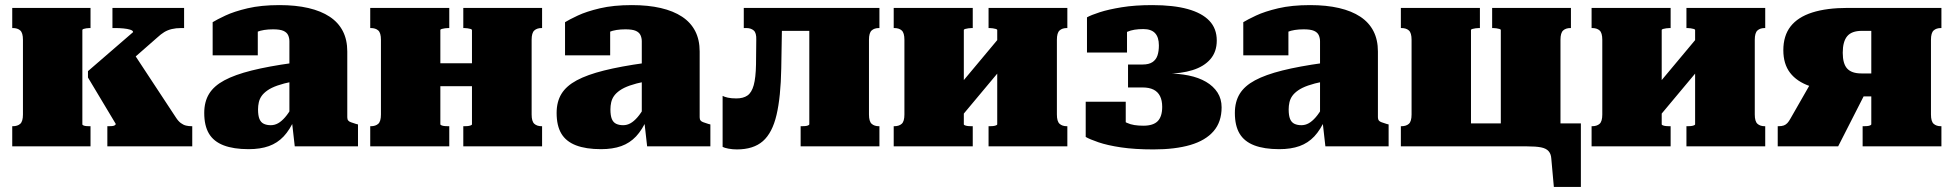

<svg xmlns="http://www.w3.org/2000/svg" viewBox="-20 -574 7662 753"><path d="M70 -125V-418Q70 -445 59.5 -454.5Q49 -464 30 -464H28V-543H335V-464H331Q325 -464 318.5 -463Q312 -462 307.5 -460.5Q303 -459 303 -456V-86Q303 -84 307.5 -82Q312 -80 318.5 -79.5Q325 -79 331 -79H335V0H28V-79H30Q49 -79 59.5 -88.5Q70 -98 70 -125ZM734 0H401V-79H405Q412 -79 419 -79.5Q426 -80 430 -82.5Q434 -85 434 -88L325 -270V-295L502 -448Q502 -454 491 -457.5Q480 -461 464 -462.5Q448 -464 433 -464H421V-543H702V-464H691Q670 -464 653.5 -460Q637 -456 624 -448Q611 -440 597 -427L427 -278L489 -388L670 -113Q679 -99 689 -91.5Q699 -84 709.5 -81.5Q720 -79 732 -79H734Z M1127 -327V-254Q1092 -247 1068 -238.5Q1044 -230 1029 -219.5Q1014 -209 1006 -197.5Q998 -186 995 -172.5Q992 -159 992 -145Q992 -121 997.5 -107.5Q1003 -94 1014.5 -88.5Q1026 -83 1042 -83Q1057 -83 1070.5 -90.5Q1084 -98 1098 -114Q1112 -130 1127 -157L1137 -110Q1117 -65 1092.5 -39Q1068 -13 1034.5 -1Q1001 11 955 11Q896 11 857 -4Q818 -19 799.5 -50Q781 -81 781 -131Q781 -175 800 -206Q819 -237 860 -259Q901 -281 967 -297.5Q1033 -314 1127 -327ZM1136 0 1124 -106 1115 -101V-412Q1115 -425 1110 -436Q1105 -447 1091.5 -453Q1078 -459 1051 -459Q1013 -459 988 -449Q963 -439 955 -427Q944 -431 940.5 -438.5Q937 -446 942 -454.5Q947 -463 959 -468.5Q971 -474 991 -473V-357H814V-487Q830 -497 864 -513Q898 -529 951 -541.5Q1004 -554 1076 -554Q1140 -554 1189.5 -542.5Q1239 -531 1273 -508.5Q1307 -486 1324.5 -452Q1342 -418 1342 -372V-114Q1342 -106 1345.5 -101.5Q1349 -97 1356.5 -94.5Q1364 -92 1376 -88L1384 -86V0Z M1474 -125V-418Q1474 -445 1463.5 -454.5Q1453 -464 1434 -464H1432V-543H1742V-464H1738Q1732 -464 1725 -463Q1718 -462 1712.5 -460.5Q1707 -459 1707 -456V-87Q1707 -84 1712.5 -82Q1718 -80 1725 -79.5Q1732 -79 1737 -79H1742V0H1432V-79H1434Q1453 -79 1463.5 -88.5Q1474 -98 1474 -125ZM1831 -86V-455Q1831 -459 1825.5 -460.5Q1820 -462 1813.5 -463Q1807 -464 1801 -464H1797V-543H2106V-464H2104Q2086 -464 2075.5 -454.5Q2065 -445 2065 -418V-125Q2065 -98 2075.5 -88.5Q2086 -79 2104 -79H2106V0H1797V-79H1801Q1807 -79 1813.5 -79.5Q1820 -80 1825.5 -82Q1831 -84 1831 -86ZM1623 -236V-326H1915V-236Z M2509 -327V-254Q2474 -247 2450 -238.5Q2426 -230 2411 -219.5Q2396 -209 2388 -197.5Q2380 -186 2377 -172.5Q2374 -159 2374 -145Q2374 -121 2379.5 -107.5Q2385 -94 2396.5 -88.5Q2408 -83 2424 -83Q2439 -83 2452.5 -90.5Q2466 -98 2480 -114Q2494 -130 2509 -157L2519 -110Q2499 -65 2474.5 -39Q2450 -13 2416.5 -1Q2383 11 2337 11Q2278 11 2239 -4Q2200 -19 2181.5 -50Q2163 -81 2163 -131Q2163 -175 2182 -206Q2201 -237 2242 -259Q2283 -281 2349 -297.5Q2415 -314 2509 -327ZM2518 0 2506 -106 2497 -101V-412Q2497 -425 2492 -436Q2487 -447 2473.5 -453Q2460 -459 2433 -459Q2395 -459 2370 -449Q2345 -439 2337 -427Q2326 -431 2322.5 -438.5Q2319 -446 2324 -454.5Q2329 -463 2341 -468.5Q2353 -474 2373 -473V-357H2196V-487Q2212 -497 2246 -513Q2280 -529 2333 -541.5Q2386 -554 2458 -554Q2522 -554 2571.5 -542.5Q2621 -531 2655 -508.5Q2689 -486 2706.5 -452Q2724 -418 2724 -372V-114Q2724 -106 2727.5 -101.5Q2731 -97 2738.5 -94.5Q2746 -92 2758 -88L2766 -86V0Z M2945 -321 2946 -418Q2947 -445 2936 -454.5Q2925 -464 2907 -464H2897V-543H3048L3044 -306Q3042 -194 3025.5 -123.5Q3009 -53 2972 -20.5Q2935 12 2870 12Q2853 12 2837 9Q2821 6 2814 2V-198Q2821 -194 2834.5 -191Q2848 -188 2868 -188Q2895 -188 2911.5 -199.5Q2928 -211 2936 -240Q2944 -269 2945 -321ZM3154 -87V-543H3429V-464H3427Q3409 -464 3398.5 -454.5Q3388 -445 3388 -418V-125Q3388 -98 3398.5 -88.5Q3409 -79 3427 -79H3429V0H3120V-79H3124Q3130 -79 3137 -79.5Q3144 -80 3149 -82Q3154 -84 3154 -87ZM2966 -453V-543H3242V-453Z M3527 -125V-418Q3527 -445 3516.5 -454.5Q3506 -464 3487 -464H3485V-543H3795V-464H3791Q3785 -464 3778 -463Q3771 -462 3765.5 -460.5Q3760 -459 3760 -456V-86Q3760 -84 3765.5 -82Q3771 -80 3778 -79.5Q3785 -79 3790 -79H3795V0H3485V-79H3487Q3506 -79 3516.5 -88.5Q3527 -98 3527 -125ZM3891 -86V-456Q3891 -459 3885.5 -460.5Q3880 -462 3873.5 -463Q3867 -464 3861 -464H3857V-543H4166V-464H4164Q4146 -464 4135.5 -454.5Q4125 -445 4125 -418V-125Q4125 -98 4135.5 -88.5Q4146 -79 4164 -79H4166V0H3857V-79H3861Q3867 -79 3873.5 -79.5Q3880 -80 3885.5 -82Q3891 -84 3891 -86ZM3747 -113 3689 -175 3903 -431 3961 -369Z M4464 -81Q4503 -81 4520.5 -99Q4538 -117 4538 -155Q4538 -180 4529.5 -197Q4521 -214 4504 -222.5Q4487 -231 4461 -231H4404V-321H4461Q4486 -321 4500 -330.5Q4514 -340 4519.5 -356.5Q4525 -373 4525 -396Q4525 -428 4510 -444Q4495 -460 4464 -460Q4445 -460 4429.5 -457.5Q4414 -455 4401.5 -449.5Q4389 -444 4378 -434Q4374 -436 4371.5 -444.5Q4369 -453 4370 -463Q4371 -473 4378 -481.5Q4385 -490 4400 -493V-368H4243V-506Q4259 -515 4293 -526Q4327 -537 4379 -545.5Q4431 -554 4499 -554Q4582 -554 4638 -538.5Q4694 -523 4723 -492.5Q4752 -462 4752 -415Q4752 -371 4727 -342Q4702 -313 4657 -299Q4612 -285 4553 -285L4575 -313V-258L4556 -286Q4602 -286 4641.5 -278Q4681 -270 4710 -253Q4739 -236 4755 -211Q4771 -186 4771 -153Q4771 -96 4739.5 -59.5Q4708 -23 4648.5 -5.5Q4589 12 4504 12Q4430 12 4376.5 4Q4323 -4 4288 -16Q4253 -28 4238 -37V-175H4395V-50Q4380 -53 4373 -62Q4366 -71 4365 -80.5Q4364 -90 4366.5 -98.5Q4369 -107 4373 -109Q4385 -99 4399 -92.5Q4413 -86 4429 -83.5Q4445 -81 4464 -81Z M5169 -327V-254Q5134 -247 5110 -238.5Q5086 -230 5071 -219.5Q5056 -209 5048 -197.5Q5040 -186 5037 -172.5Q5034 -159 5034 -145Q5034 -121 5039.5 -107.5Q5045 -94 5056.5 -88.5Q5068 -83 5084 -83Q5099 -83 5112.5 -90.5Q5126 -98 5140 -114Q5154 -130 5169 -157L5179 -110Q5159 -65 5134.5 -39Q5110 -13 5076.5 -1Q5043 11 4997 11Q4938 11 4899 -4Q4860 -19 4841.5 -50Q4823 -81 4823 -131Q4823 -175 4842 -206Q4861 -237 4902 -259Q4943 -281 5009 -297.5Q5075 -314 5169 -327ZM5178 0 5166 -106 5157 -101V-412Q5157 -425 5152 -436Q5147 -447 5133.5 -453Q5120 -459 5093 -459Q5055 -459 5030 -449Q5005 -439 4997 -427Q4986 -431 4982.5 -438.5Q4979 -446 4984 -454.5Q4989 -463 5001 -468.5Q5013 -474 5033 -473V-357H4856V-487Q4872 -497 4906 -513Q4940 -529 4993 -541.5Q5046 -554 5118 -554Q5182 -554 5231.5 -542.5Q5281 -531 5315 -508.5Q5349 -486 5366.5 -452Q5384 -418 5384 -372V-114Q5384 -106 5387.5 -101.5Q5391 -97 5398.5 -94.5Q5406 -92 5418 -88L5426 -86V0Z M5516 -418Q5516 -445 5505.5 -454.5Q5495 -464 5476 -464H5474V-543H5784V-464H5780Q5774 -464 5767 -463Q5760 -462 5754.5 -460.5Q5749 -459 5749 -456V0H5474V-79H5476Q5495 -79 5505.5 -88.5Q5516 -98 5516 -125ZM5866 -456Q5866 -459 5860.5 -460.5Q5855 -462 5848.5 -463Q5842 -464 5836 -464H5832V-543H6141V-464H6139Q6121 -464 6110.5 -454.5Q6100 -445 6100 -418V0H5866ZM5923 0V-90H6180V159H6074L6064 48Q6063 30 6053.5 19Q6044 8 6024 4Q6004 0 5969 0ZM5670 0V-90H5942V0Z M6264 -125V-418Q6264 -445 6253.5 -454.5Q6243 -464 6224 -464H6222V-543H6532V-464H6528Q6522 -464 6515 -463Q6508 -462 6502.5 -460.5Q6497 -459 6497 -456V-86Q6497 -84 6502.5 -82Q6508 -80 6515 -79.5Q6522 -79 6527 -79H6532V0H6222V-79H6224Q6243 -79 6253.5 -88.5Q6264 -98 6264 -125ZM6628 -86V-456Q6628 -459 6622.5 -460.5Q6617 -462 6610.5 -463Q6604 -464 6598 -464H6594V-543H6903V-464H6901Q6883 -464 6872.5 -454.5Q6862 -445 6862 -418V-125Q6862 -98 6872.5 -88.5Q6883 -79 6901 -79H6903V0H6594V-79H6598Q6604 -79 6610.5 -79.5Q6617 -80 6622.5 -82Q6628 -84 6628 -86ZM6484 -113 6426 -175 6640 -431 6698 -369Z M7319 -453H7282Q7242 -453 7224.5 -432Q7207 -411 7207 -367Q7207 -324 7224.5 -305Q7242 -286 7280 -286H7336V-196H7222L7199 -216Q7128 -219 7077.5 -236.5Q7027 -254 7000.5 -288.5Q6974 -323 6974 -377Q6974 -434 7002.5 -470.5Q7031 -507 7087.5 -525Q7144 -543 7227 -543H7594V-464H7592Q7574 -464 7563.5 -454.5Q7553 -445 7553 -418V-125Q7553 -98 7563.5 -88.5Q7574 -79 7592 -79H7594V0H7285V-79H7289Q7295 -79 7302 -79.5Q7309 -80 7314 -82Q7319 -84 7319 -87ZM7093 -268 7296 -210 7189 0H6952V-79H6955Q6968 -79 6976 -82Q6984 -85 6990 -91.5Q6996 -98 7002 -109Z"/></svg>

Font: Roboto Serif Black
Style: Regular
Weight: 900
Designer: Greg Gazdowicz
Foundry: Commercial Type
Version: Version 1.008